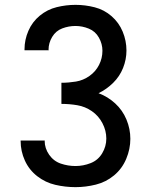

<svg xmlns="http://www.w3.org/2000/svg" viewBox="-20 -763 616 791"><path d="M291 8Q333 8 375 -2.5Q417 -13 450 -40.5Q483 -68 500 -108.5Q517 -149 517 -191Q517 -232 501 -270.5Q485 -309 454.5 -337Q424 -365 386 -379Q419 -395 446 -421.5Q473 -448 487 -483Q501 -518 501 -555Q501 -595 485.5 -632.5Q470 -670 439.5 -696.5Q409 -723 370 -733Q331 -743 291 -743Q252 -743 213.5 -733.5Q175 -724 144 -698.5Q113 -673 97 -636Q81 -599 81 -560V-556H181Q180 -557 180 -558Q180 -586 195 -611Q210 -636 236.5 -646Q263 -656 291 -656Q319 -656 346 -645Q373 -634 387.5 -608Q402 -582 402 -554Q402 -523 388 -495.5Q374 -468 348.5 -450Q323 -432 293 -427Q263 -422 233 -422V-335Q266 -335 298.5 -329.5Q331 -324 358.5 -305Q386 -286 402 -255.5Q418 -225 418 -192Q418 -160 401 -131.5Q384 -103 353.5 -91Q323 -79 291 -79Q260 -79 230.5 -89Q201 -99 182.5 -125.5Q164 -152 164 -183Q164 -183 165 -184H65V-182Q65 -140 82.5 -101.5Q100 -63 133.5 -37Q167 -11 208 -1.5Q249 8 291 8Z"/></svg>

Font: Iosevka Sparkle Medium
Style: Regular
Weight: 500
Designer: Belleve Invis
Foundry: Belleve Invis
Version: Version 4.5.0; ttfautohint (v1.8.3)